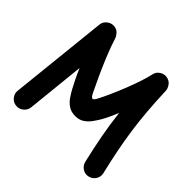

<svg xmlns="http://www.w3.org/2000/svg" viewBox="-184 -905 1168 1168"><g transform="rotate(45 400.0 -321.0)"><path d="M98.1 64.5Q71.8 62 54.7 40.8Q37.6 19.5 40.5 -6.8L107.4 -641.6Q109.9 -669.4 133.3 -686.8Q156.7 -704.1 184.1 -698.7Q203.6 -695.3 216.8 -680.7Q230 -666 234.4 -652.3Q251 -599.1 276.1 -537.6Q301.3 -476.1 327.9 -418Q354.5 -359.9 376 -316.4Q388.2 -293.9 397 -293.9Q405.3 -293.9 417 -314.5Q434.6 -347.7 454.8 -393.1Q475.1 -438.5 494.4 -487.3Q513.7 -536.1 528.3 -580.3Q543 -624.5 549.3 -655.3Q554.7 -683.1 579.3 -697.8Q604 -712.4 630.9 -704.6Q652.8 -698.2 665 -679.4Q677.2 -660.6 677.7 -645Q681.2 -552.2 687.7 -472.9Q694.3 -393.6 704.8 -320.6Q715.3 -247.6 730 -174.3Q744.6 -101.1 763.7 -20.5Q770 5.4 755.6 28.1Q741.2 50.8 714.8 57.1Q689 63.5 666.3 49.1Q643.6 34.7 637.2 8.8Q615.2 -84.5 599.1 -169.7Q583 -254.9 572.3 -347.7Q562 -321.8 548.3 -292.5Q534.7 -263.2 521 -240.2Q508.3 -218.8 491.9 -196.8Q475.6 -174.8 452.6 -159.9Q429.7 -145 396.5 -145Q360.4 -145 335.9 -162.1Q311.5 -179.2 295.2 -203.6Q278.8 -228 267.6 -249Q253.9 -274.4 238 -306.9Q222.2 -339.4 209 -371.1L169.9 6.8Q167 33.2 145.8 50.3Q124.5 67.4 98.1 64.5Z"/></g></svg>

Font: Mikhak-DS2-FD Bold
Style: Regular
Weight: 700
Designer: Amin Abedi
Version: Version 3.4